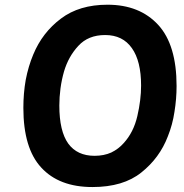

<svg xmlns="http://www.w3.org/2000/svg" viewBox="-20 -754 764 798"><path d="M77.1 -305.7Q77.1 -137.7 151.4 -57.6Q225.6 23.4 364.3 23.4Q492.2 23.4 567.4 -37.1Q643.6 -97.7 677.7 -187.5Q697.3 -236.3 705.1 -289.1Q713.9 -342.8 713.9 -396.5Q713.9 -567.4 637.7 -650.4Q560.5 -734.4 426.8 -734.4Q309.6 -734.4 233.4 -676.8Q156.2 -619.1 118.2 -527.3Q97.7 -478.5 86.9 -421.9Q77.1 -366.2 77.1 -305.7ZM417 -608.4Q490.2 -608.4 528.3 -553.7Q566.4 -500 566.4 -398.4Q566.4 -338.9 550.8 -271.5Q535.2 -204.1 494.1 -159.2Q472.7 -134.8 442.4 -120.1Q412.1 -106.4 373 -106.4Q300.8 -106.4 263.7 -157.2Q226.6 -209 226.6 -315.4Q226.6 -349.6 231.4 -386.7Q236.3 -422.9 246.1 -457Q264.6 -519.5 305.7 -563.5Q346.7 -608.4 417 -608.4Z"/></svg>

Font: cl
Style: Bold Italic
Weight: 400
Designer: Mitja Miklavcic
Version: Version 7.504; 2011; Build 1022